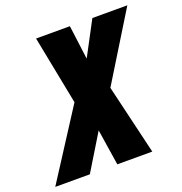

<svg xmlns="http://www.w3.org/2000/svg" viewBox="-188 -827 892 939"><g transform="rotate(-20 258.5 -357.0)"><path d="M171 -357 101 -714H277L300 -537L394 -714H576L360 -363L446 0H264L235 -187L121 0H-59Z"/></g></svg>

Font: Noto Sans UI CondBlack
Style: Italic
Weight: 900
Width: 3
Italic angle: -12°
Designer: Monotype Design Team
Foundry: Monotype Imaging Inc.
Version: Version 1.001